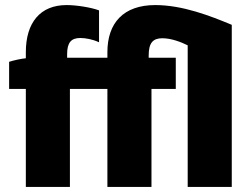

<svg xmlns="http://www.w3.org/2000/svg" viewBox="-20 -738 991 758"><path d="M82 0H256V-387H404V0H578V-387H674V-510H567V-519C567 -569 584 -587 621 -587C656 -587 695 -572 721 -559V0H895V-640C811 -675 701 -718 593 -718C467 -718 404 -647 404 -532V-510H245V-524C245 -570 261 -588 297 -588C317 -588 346 -583 371 -571V-697C339 -709 281 -718 243 -718C139 -718 82 -649 82 -532V-508C62 -506 35 -500 16 -494V-387H82Z"/></svg>

Font: Fixel Text ExtraBold
Style: Regular
Weight: 800
Width: 4
Designer: AlfaBravo + MacPaw
Foundry: Kyrylo Tkachov, Marchela Mozhyna, Serhii Makarenko, Maria Weinstein, Zakhar Kryvoshyya
Version: Version 1.211